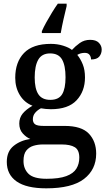

<svg xmlns="http://www.w3.org/2000/svg" viewBox="-20 -786 584 1046"><path d="M232 240Q124 240 70.5 202.5Q17 165 17 96Q17 39 54 9Q91 -21 145 -29Q123 -38 104 -59Q85 -80 85 -113Q85 -144 103 -166.5Q121 -189 157 -210Q113 -227 88 -268Q63 -309 63 -362Q63 -448 111 -497.5Q159 -547 257 -547Q293 -547 324.5 -537Q356 -527 372 -514Q390 -534 414.5 -551.5Q439 -569 471 -569Q503 -569 518.5 -553Q534 -537 534 -516Q534 -494 521 -478Q508 -462 476 -462Q476 -476 468 -487Q460 -498 442 -498Q419 -498 401 -487Q419 -465 431 -435Q443 -405 443 -364Q443 -289 397.5 -240Q352 -191 257 -191Q245 -191 228.5 -192.5Q212 -194 203 -196Q185 -187 172 -172Q159 -157 159 -136Q159 -118 171 -109Q183 -100 217 -100H332Q424 -100 464 -58Q504 -16 504 51Q504 138 437.5 189Q371 240 232 240ZM254 -242Q300 -242 318.5 -272.5Q337 -303 337 -365Q337 -429 318 -462Q299 -495 253 -495Q208 -495 188.5 -461Q169 -427 169 -364Q169 -303 189 -272.5Q209 -242 254 -242ZM234 188Q302 188 341 173.5Q380 159 396 133Q412 107 412 73Q412 31 387.5 16Q363 1 316 1H213Q187 1 163 8Q139 15 123.5 34Q108 53 108 91Q108 134 135.5 161Q163 188 234 188ZM208 -616Q217 -637 232 -664Q247 -691 263.5 -718Q280 -745 295 -766H343V-753Q335 -721 326 -681Q317 -641 311 -606H208Z"/></svg>

Font: Noto Serif Tamil Medium
Style: Regular
Weight: 500
Designer: Indian Type Foundry, Tom Grace, and the Monotype Design Team
Foundry: Monotype Imaging Inc.
Version: Version 2.004; ttfautohint (v1.8.4.7-5d5b)